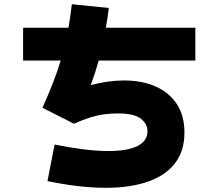

<svg xmlns="http://www.w3.org/2000/svg" viewBox="-20 -832 1040 914"><path d="M484 62Q358 62 206 30L240 -144Q302 -131 370.5 -122Q439 -113 496 -113Q587 -113 634.5 -137Q682 -161 682 -207Q682 -242 650.5 -267Q619 -292 542 -292Q508 -292 477 -288Q446 -284 411.5 -273.5Q377 -263 332 -243L182 -319Q210 -381 231.5 -436Q253 -491 269 -544H90V-700H306Q315 -752 322 -812L498 -794Q492 -745 484 -700H910V-544H450Q434 -486 412 -427Q454 -438 494 -443.5Q534 -449 570 -449Q656 -449 720.5 -420.5Q785 -392 821.5 -337Q858 -282 858 -201Q858 -112 812 -53.5Q766 5 682 33.5Q598 62 484 62Z"/></svg>

Font: Murecho Black
Style: Regular
Weight: 900
Designer: Neil Summerour
Foundry: Positype
Version: Version 1.010; ttfautohint (v1.8.3)